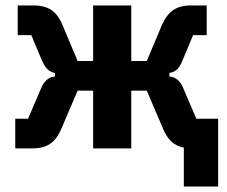

<svg xmlns="http://www.w3.org/2000/svg" viewBox="-20 -545 832 705"><path d="M655 140V-47L700 0H686Q646 0 620.5 -16.5Q595 -33 578 -74L519 -212H462V0H322V-212H265L206 -74Q189 -33 163.5 -16.5Q138 0 98 0H36V-109H83L131 -221Q139 -241 152 -252Q165 -263 182 -264V-277Q166 -280 155 -290Q144 -300 133 -325L95 -416H45V-525H103Q144 -525 169 -508Q194 -491 210 -452L265 -321H322V-525H462V-321H519L574 -452Q591 -491 616 -508Q641 -525 681 -525H739V-416H689L651 -325Q641 -300 630 -290Q619 -280 602 -277V-264Q619 -263 632 -252Q645 -241 653 -221L701 -109H781V140Z"/></svg>

Font: IBM Plex Sans Condensed
Style: Bold
Weight: 700
Width: 3
Designer: Mike Abbink, Paul van der Laan, Pieter van Rosmalen
Foundry: Bold Monday
Version: Version 3.201